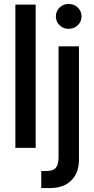

<svg xmlns="http://www.w3.org/2000/svg" viewBox="-20 -751 478 975"><path d="M161.1 -727.5V0H58.1V-727.5ZM277.3 -515.6H380.9V62.5Q380.9 125.5 342.5 164.8Q304.2 204.1 232.4 204.1H189.5V117.2H218.8Q249.5 117.2 263.4 101.1Q277.3 85 277.3 48.8ZM328.6 -604.5Q301.3 -604.5 282.5 -622.8Q263.7 -641.1 263.7 -667.5Q263.7 -694.3 282.5 -712.6Q301.3 -731 328.6 -731Q356 -731 375 -712.6Q394 -694.3 394 -667.5Q394 -641.1 375 -622.8Q356 -604.5 328.6 -604.5Z"/></svg>

Font: Inter Display Medium
Style: Regular
Weight: 500
Designer: Rasmus Andersson
Foundry: rsms
Version: Version 4.001;git-9221beed3